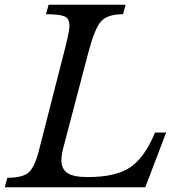

<svg xmlns="http://www.w3.org/2000/svg" viewBox="-45 -790 767 810"><path d="M-14 -40Q51 -40 76.5 -63Q102 -86 120 -158L233 -600Q248 -662 248 -682Q248 -712 227 -721Q206 -730 149 -730L160 -770H485L474 -730Q408 -730 381 -699.5Q354 -669 327 -566L223 -170Q214 -137 214 -114Q214 -77 239.5 -60Q265 -43 326 -43Q444 -43 505 -84.5Q566 -126 609 -231H656L568 0H-25Z"/></svg>

Font: Libre Baskerville
Style: Italic
Weight: 400
Italic angle: -15°
Designer: Pablo Impallari, Rodrigo Fuenzalida
Foundry: Pablo Impallari, Rodrigo Fuenzalida
Version: Version 1.051;Glyphs 3.2.3 (3260)